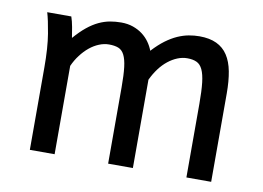

<svg xmlns="http://www.w3.org/2000/svg" viewBox="-61 -599 945 690"><g transform="rotate(10 411.5 -254.0)"><path d="M461.4 0H371.1V-278.3Q371.1 -323.7 367.7 -351.8Q364.3 -379.9 356.2 -395.8Q348.1 -411.6 334.5 -417Q320.8 -422.4 300.3 -422.4Q282.2 -422.4 264.2 -415Q246.1 -407.7 229.7 -394.3Q213.4 -380.9 199.5 -362.5Q185.5 -344.2 175.8 -322.3V0H85.4V-300.3Q85.4 -372.6 77.1 -422.6Q68.8 -472.7 61 -498H148.9Q154.3 -482.4 158.2 -461.2Q162.1 -439.9 164.6 -422.4Q187 -448.2 207.5 -464.8Q228 -481.4 248.3 -491Q268.6 -500.5 288.6 -504.2Q308.6 -507.8 329.6 -507.8Q353.5 -507.8 373 -501Q392.6 -494.1 407.5 -482.9Q422.4 -471.7 433.1 -456.8Q443.8 -441.9 449.7 -425.8Q472.7 -450.7 494.1 -466.6Q515.6 -482.4 536.1 -491.5Q556.6 -500.5 576.4 -504.2Q596.2 -507.8 615.2 -507.8Q652.3 -507.8 677.7 -495.8Q703.1 -483.9 718.5 -460.4Q733.9 -437 740.5 -402.3Q747.1 -367.7 747.1 -322.3V0H656.7V-268.6Q656.7 -315.9 653.3 -345.7Q649.9 -375.5 641.8 -392.6Q633.8 -409.7 620.1 -416Q606.4 -422.4 585.9 -422.4Q567.9 -422.4 550.3 -415.3Q532.7 -408.2 516.4 -395.3Q500 -382.3 486.1 -363.8Q472.2 -345.2 461.4 -322.3Z"/></g></svg>

Font: Andika CyrE
Style: Regular
Weight: 400
Designer: Victor Gaultney, Annie Olsen, Julie Remington, Don Collingsworth, Eric Hays, Becca Hirsbrunner
Foundry: SIL International
Version: Version 5.000